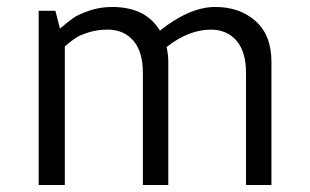

<svg xmlns="http://www.w3.org/2000/svg" viewBox="-20 -531 890 551"><path d="M302 -511Q398 -511 439 -443Q524 -511 598 -511Q668 -511 713.5 -470.5Q759 -430 759 -353V0H686V-322Q686 -383 658.5 -414.5Q631 -446 585 -446Q522 -446 458 -396Q463 -374 463 -353V0H390V-322Q390 -383 362.5 -414.5Q335 -446 289 -446Q259 -446 234 -438Q209 -430 197 -422Q185 -414 166 -398V0H91V-500H139L152 -449Q177 -470 190.5 -479.5Q204 -489 235 -500Q266 -511 302 -511Z"/></svg>

Font: Gudea
Style: Regular
Weight: 400
Designer: Agustina Mingote
Foundry: Agustina Mingote
Version: Version 1.002